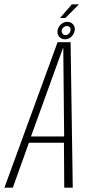

<svg xmlns="http://www.w3.org/2000/svg" viewBox="-50 -872 434 892"><path d="M-29.5 0H9.5L84.5 -209H247L248.5 0H288L278 -676H217.5ZM94 -238 242.5 -648.5H244L248 -238ZM252 -689.5Q263.5 -689.5 273.2 -695.2Q283 -701 289.2 -710.2Q295.5 -719.5 297 -730.5Q300 -746.5 289.8 -758.5Q279.5 -770.5 262.5 -770.5Q251 -770.5 241.5 -765Q232 -759.5 225.8 -750.5Q219.5 -741.5 217.5 -730.5Q215 -713 225.2 -701.2Q235.5 -689.5 252 -689.5ZM254 -709Q246 -709 241 -715.2Q236 -721.5 236.5 -730.5Q238.5 -740 245.5 -745.5Q252.5 -751 260.5 -751Q269 -751 274 -745.5Q279 -740 277.5 -730.5Q276.5 -721.5 269.5 -715.2Q262.5 -709 254 -709ZM229 -788.5H254L317 -852H284Z"/></svg>

Font: Anybody Condensed ExtraLight
Style: Italic
Weight: 250
Width: 3
Italic angle: -10°
Version: Version 1.113;gftools[0.9.25]